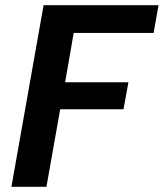

<svg xmlns="http://www.w3.org/2000/svg" viewBox="-20 -720 631 740"><path d="M24 0 148 -700H591L572 -593H264L231 -403H475L456 -299H212L159 0Z"/></svg>

Font: DM Sans 17pt
Style: Bold Italic
Weight: 700
Italic angle: -10°
Version: Version 4.004;gftools[0.9.30]